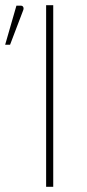

<svg xmlns="http://www.w3.org/2000/svg" viewBox="-67 -723 338 743"><path d="M0 0ZM139 0H111.5V-703H139ZM-47 -550 -3.5 -701H14Q20 -701 22.8 -696Q25.5 -691 23 -684L-28 -550Z"/></svg>

Font: Lato Thin
Style: Regular
Weight: 200
Designer: Lukasz Dziedzic
Foundry: tyPoland Lukasz Dziedzic
Version: Version 2.007; 2014-02-27